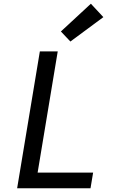

<svg xmlns="http://www.w3.org/2000/svg" viewBox="-20 -1011 640 1031"><path d="M72 0 194 -735H290L182 -84H480L466 0ZM358 -788 307 -842 468 -991 535 -919Z"/></svg>

Font: Iosevka Curly MdExObl
Style: Regular
Weight: 500
Width: 7
Italic angle: -9°
Monospace: yes
Designer: Belleve Invis
Foundry: Belleve Invis
Version: Version 11.1.0; ttfautohint (v1.8.3)